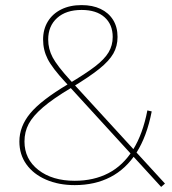

<svg xmlns="http://www.w3.org/2000/svg" viewBox="-20 -723 674 753"><path d="M273 3Q210 3 160.5 -18.5Q111 -40 83.5 -78.5Q56 -117 56 -168Q56 -227 98.5 -278.5Q141 -330 247 -393Q316 -434 353 -462.5Q390 -491 406 -518Q422 -545 422 -578Q422 -627 390 -655.5Q358 -684 300 -684Q239 -684 204 -652.5Q169 -621 169 -568Q169 -531 186.5 -498Q204 -465 255 -409L627 -3L612 10L237 -400Q185 -456 167 -491.5Q149 -527 149 -568Q149 -608 167.5 -638.5Q186 -669 220 -686Q254 -703 300 -703Q343 -703 374.5 -688Q406 -673 423.5 -645Q441 -617 441 -578Q441 -542 424.5 -513Q408 -484 369.5 -453Q331 -422 260 -379Q188 -336 148.5 -302Q109 -268 92.5 -237Q76 -206 76 -168Q76 -99 130.5 -56.5Q185 -14 273 -14Q348 -14 405.5 -44Q463 -74 501.5 -135.5Q540 -197 558 -290L575 -286Q556 -188 515 -124Q474 -60 413 -28.5Q352 3 273 3Z"/></svg>

Font: Montserrat
Style: Regular
Weight: 400
Designer: Julieta Ulanovsky
Foundry: Julieta Ulanovsky
Version: Version 8.000